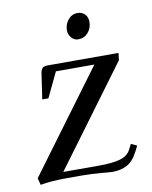

<svg xmlns="http://www.w3.org/2000/svg" viewBox="-74 -673 583 737"><g transform="rotate(-10 217.5 -304.5)"><path d="M18.1 -19 308.1 -411.1H158.2L111.8 -314H87.9L102.1 -411.1Q104.5 -427.2 110.4 -433.1Q116.2 -439 132.8 -439H407.2L403.8 -411.1L119.1 -25.9H257.8Q311.5 -25.9 340.8 -34.4Q370.1 -43 381.8 -64.9L393.1 -86.9L416 -76.2L404.8 -54.2Q386.7 -19 362.1 -6.1Q337.4 6.8 306.2 6.8Q296.9 6.8 261.7 3.4Q226.6 0 188 0H130.9Q65.9 0 24.9 7.8ZM227.1 -558.1Q227.1 -582 241.7 -599.6Q256.3 -617.2 278.8 -617.2Q294.9 -617.2 306.4 -606.2Q317.9 -595.2 317.9 -576.2Q317.9 -551.3 302.7 -534.2Q287.6 -517.1 264.2 -517.1Q248.5 -517.1 237.8 -529.8Q227.1 -542.5 227.1 -558.1Z"/></g></svg>

Font: Dihjauti
Style: Bold Italic
Weight: 700
Italic angle: -9°
Designer: T. Christopher White
Version: Version 3.0.0